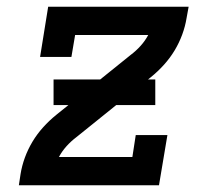

<svg xmlns="http://www.w3.org/2000/svg" viewBox="-20 -550 640 570"><path d="M36 0 41 -33Q45 -58 54 -82.5Q63 -107 76.5 -129.5Q90 -152 108 -172Q126 -192 147 -209L368 -387Q384 -399 397.5 -414Q411 -429 420 -446H203L192 -381H99L123 -530H540L534 -497Q530 -472 521 -447.5Q512 -423 498.5 -400.5Q485 -378 467 -358Q449 -338 428 -321L207 -143Q191 -131 177.5 -116Q164 -101 155 -84H373L383 -149H477L452 0ZM139 -238V-314H441V-238Z"/></svg>

Font: Iosevka Curly Slab MdEx
Style: Italic
Weight: 500
Width: 7
Italic angle: -9°
Monospace: yes
Designer: Belleve Invis
Foundry: Belleve Invis
Version: Version 11.0.0; ttfautohint (v1.8.3)